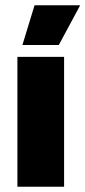

<svg xmlns="http://www.w3.org/2000/svg" viewBox="-20 -708 323 728"><path d="M46 0V-492.5H223V0ZM111 -688H283V-686L203 -537.5H65.5V-539Z"/></svg>

Font: Anek Gujarati ExtraBold
Style: Regular
Weight: 800
Version: Version 1.003